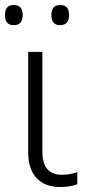

<svg xmlns="http://www.w3.org/2000/svg" viewBox="-32 -740 355 770"><path d="M209 10Q148 10 114.5 -26Q81 -62 81 -130V-532H138V-131Q138 -83 158.5 -61Q179 -39 215 -39Q250 -39 278 -50V-1Q265 4 248 7Q231 10 209 10ZM-12 -680Q-12 -720 23 -720Q59 -720 59 -680Q59 -639 23 -639Q-12 -639 -12 -680ZM174 -680Q174 -720 209 -720Q245 -720 245 -680Q245 -639 209 -639Q174 -639 174 -680Z"/></svg>

Font: RS Noto Sans Light
Style: Regular
Weight: 300
Designer: Monotype Design Team
Foundry: Monotype Imaging Inc.
Version: Version 3.10